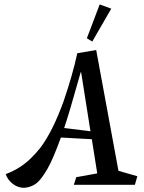

<svg xmlns="http://www.w3.org/2000/svg" viewBox="-20 -851 662 884"><path d="M492.2 -811 404.8 -659.7 379.9 -674.8 439 -830.6ZM422.9 -620.6 525.4 -64.5 612.3 -39.6 601.1 0H319.8L331.1 -35.2L427.7 -52.7L402.8 -210L260.3 -217.8Q225.1 -120.6 200.2 -76.7Q175.3 -33.2 155.8 -14.2Q135.3 5.9 106 11.7Q92.8 13.2 90.8 13.7Q63 13.7 39.6 -3.9Q15.6 -22 6.3 -49.3Q44.4 -64 71.8 -82Q121.6 -114.3 165.5 -170.4Q221.7 -244.1 272.5 -383.8Q314.5 -506.3 335.9 -606ZM396.5 -246.6 353.5 -518.6H351.6L304.2 -353.5Q283.7 -285.2 275.4 -261.7Z"/></svg>

Font: Neuton Cursive
Style: Regular
Weight: 500
Designer: Brian M Zick
Version: Version 1.43